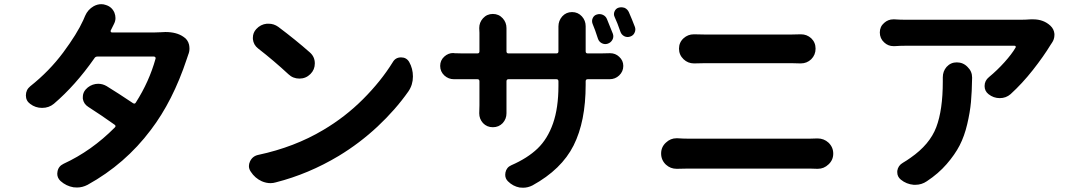

<svg xmlns="http://www.w3.org/2000/svg" viewBox="-20 -835 5040 902"><path d="M737.3 -683.6Q747.1 -684.6 756.8 -684.6Q809.6 -684.6 841.8 -662.1Q862.3 -649.4 868.2 -625Q870.1 -615.2 870.1 -606.4Q870.1 -591.8 864.3 -578.1Q860.4 -567.4 857.4 -557.6Q792 -360.4 688.5 -224.6Q568.4 -64.5 391.6 33.2Q367.2 45.9 341.8 45.9Q334 45.9 325.2 44.9Q291 39.1 264.6 15.6Q249 1 249 -18.6Q249 -23.4 250 -28.3Q253.9 -53.7 278.3 -65.4Q410.2 -126 519.5 -236.3Q526.4 -243.2 518.6 -249Q457 -293 394.5 -333Q373 -346.7 369.1 -371.1Q369.1 -376 369.1 -379.9Q369.1 -399.4 382.8 -415Q401.4 -435.5 428.7 -440.4Q434.6 -441.4 441.4 -441.4Q461.9 -441.4 480.5 -430.7Q536.1 -396.5 604.5 -350.6Q613.3 -344.7 618.2 -353.5Q680.7 -451.2 710.9 -559.6Q711.9 -563.5 709.5 -566.4Q707 -569.3 703.1 -569.3H437.5Q427.7 -569.3 422.9 -560.5Q334 -433.6 233.4 -347.7Q210 -328.1 177.7 -328.1Q146.5 -328.1 122.1 -346.7Q101.6 -361.3 101.6 -386.7Q101.6 -413.1 122.1 -429.7Q211.9 -501 276.9 -588.4Q341.8 -675.8 371.1 -740.2Q376 -750 379.9 -760.7Q392.6 -790 419.9 -805.7Q437.5 -815.4 456.1 -815.4Q466.8 -815.4 477.5 -811.5Q505.9 -802.7 517.6 -775.4Q522.5 -762.7 522.5 -750Q522.5 -735.4 514.6 -720.7Q507.8 -707 501 -693.4L500 -691.4Q499 -688.5 500.5 -685.5Q502 -682.6 505.9 -682.6H708Q723.6 -682.6 737.3 -683.6Z M1192.4 -607.4Q1170.9 -624 1168 -651.4Q1168 -654.3 1168 -658.2Q1168 -680.7 1183.6 -698.2Q1204.1 -720.7 1233.4 -723.6Q1238.3 -723.6 1242.2 -723.6Q1266.6 -723.6 1287.1 -709Q1369.1 -647.5 1435.5 -588.9Q1459 -568.4 1459 -537.1Q1459 -507.8 1438.5 -487.3Q1417 -465.8 1386.7 -465.8Q1356.4 -465.8 1335 -486.3Q1266.6 -549.8 1192.4 -607.4ZM1276.4 21.5Q1263.7 25.4 1251 25.4Q1230.5 25.4 1210 16.6Q1177.7 2 1158.2 -28.3Q1149.4 -41 1149.4 -54.7Q1149.4 -65.4 1154.3 -76.2Q1166 -101.6 1193.4 -107.4Q1363.3 -143.6 1499 -224.6Q1601.6 -285.2 1685.5 -369.1Q1769.5 -453.1 1825.2 -543Q1837.9 -565.4 1864.3 -565.4Q1864.3 -565.4 1864.3 -565.4Q1889.6 -565.4 1902.3 -543.9Q1919.9 -512.7 1919.9 -475.6Q1919.9 -436.5 1898.4 -405.3Q1837.9 -319.3 1753.9 -240.7Q1669.9 -162.1 1571.3 -102.5Q1429.7 -17.6 1276.4 21.5Z M2962.9 -708Q2964.8 -702.1 2964.8 -696.3Q2964.8 -688.5 2960.9 -680.7Q2955.1 -668 2940.4 -663.1Q2925.8 -658.2 2912.6 -665Q2899.4 -671.9 2894.5 -686.5Q2880.9 -726.6 2867.2 -755.9Q2861.3 -768.6 2867.2 -781.7Q2873 -794.9 2885.7 -798.8Q2892.6 -800.8 2898.4 -800.8Q2906.2 -800.8 2915 -797.9Q2928.7 -791 2934.6 -777.3Q2949.2 -744.1 2962.9 -708ZM2859.4 -675.8Q2864.3 -661.1 2856.9 -647.9Q2849.6 -634.8 2835.4 -629.9Q2821.3 -625 2807.6 -631.8Q2793.9 -638.7 2789.1 -653.3Q2775.4 -696.3 2763.7 -723.6Q2758.8 -737.3 2764.6 -750Q2770.5 -762.7 2783.2 -766.6Q2797.9 -771.5 2811.5 -765.6Q2825.2 -759.8 2831.1 -746.1Q2846.7 -709 2859.4 -675.8ZM2731.4 -593.8Q2731.4 -584 2741.2 -584H2798.8Q2822.3 -584 2843.8 -585Q2844.7 -585 2846.7 -585Q2871.1 -585 2888.7 -568.4Q2908.2 -550.8 2908.2 -525.4Q2908.2 -499 2888.7 -480.5Q2870.1 -462.9 2843.8 -462.9Q2843.8 -462.9 2842.8 -462.9Q2823.2 -462.9 2799.8 -462.9H2741.2Q2731.4 -462.9 2731.4 -453.1V-436.5Q2731.4 -264.6 2674.8 -151.9Q2618.2 -39.1 2481.4 36.1Q2460 46.9 2437.5 46.9Q2429.7 46.9 2420.9 45.9Q2389.6 40 2366.2 16.6Q2353.5 3.9 2353.5 -13.7Q2353.5 -18.6 2354.5 -24.4Q2359.4 -48.8 2381.8 -58.6Q2458 -91.8 2505.4 -137.2Q2552.7 -182.6 2578.1 -255.4Q2603.5 -328.1 2603.5 -431.6V-453.1Q2603.5 -462.9 2593.8 -462.9H2369.1Q2359.4 -462.9 2359.4 -453.1V-339.8V-302.7Q2359.4 -276.4 2341.8 -256.8Q2323.2 -237.3 2295.4 -237.3Q2267.6 -237.3 2249 -256.8Q2231.4 -276.4 2231.4 -302.7L2232.4 -339.8V-453.1Q2232.4 -462.9 2222.7 -462.9H2155.3Q2133.8 -462.9 2114.3 -462.9Q2113.3 -462.9 2112.3 -462.9Q2086.9 -462.9 2067.4 -480.5Q2047.9 -499 2047.9 -525.4Q2047.9 -551.8 2067.4 -569.3Q2085.9 -585.9 2109.4 -585.9Q2111.3 -585.9 2114.3 -585Q2134.8 -584 2155.3 -584H2222.7Q2232.4 -584 2232.4 -593.8V-680.7L2231.4 -703.1Q2231.4 -729.5 2249 -749Q2267.6 -769.5 2295.4 -769.5Q2323.2 -769.5 2341.8 -749Q2359.4 -729.5 2359.4 -703.1V-679.7V-593.8Q2359.4 -584 2369.1 -584H2593.8Q2603.5 -584 2603.5 -593.8V-686.5V-710.9Q2603.5 -737.3 2621.1 -757.8Q2639.6 -778.3 2667.5 -778.3Q2695.3 -778.3 2713.9 -757.8Q2731.4 -738.3 2731.4 -711.9V-686.5Z M3162.1 -42Q3160.2 -42 3158.2 -42Q3129.9 -42 3108.4 -61.5Q3085.9 -83 3085.9 -113.8Q3085.9 -144.5 3108.4 -165Q3129.9 -185.5 3158.2 -185.5Q3160.2 -185.5 3162.1 -185.5Q3189.5 -183.6 3210.9 -183.6H3785.2Q3800.8 -183.6 3818.4 -184.6Q3820.3 -184.6 3821.3 -184.6Q3850.6 -184.6 3872.1 -165Q3894.5 -143.6 3894.5 -113.3Q3894.5 -83 3872.1 -62.5Q3850.6 -42 3822.3 -42Q3820.3 -42 3818.4 -42Q3799.8 -43 3785.2 -43H3210.9Q3189.5 -43 3162.1 -42ZM3242.2 -537.1Q3241.2 -537.1 3240.2 -537.1Q3211.9 -537.1 3191.4 -556.6Q3169.9 -577.1 3169.9 -606.4Q3169.9 -635.7 3191.4 -655.3Q3211.9 -673.8 3239.3 -673.8Q3241.2 -673.8 3242.2 -673.8Q3266.6 -672.9 3287.1 -672.9H3701.2Q3719.7 -672.9 3740.2 -673.8Q3741.2 -673.8 3743.2 -673.8Q3770.5 -673.8 3791 -655.3Q3811.5 -635.7 3811.5 -606.4Q3811.5 -577.1 3791 -556.6Q3770.5 -537.1 3742.2 -537.1Q3741.2 -537.1 3739.3 -537.1Q3716.8 -538.1 3701.2 -538.1H3288.1Q3267.6 -538.1 3242.2 -537.1Z M4409.2 -471.7Q4409.2 -500 4426.8 -520.5Q4446.3 -542 4474.6 -542Q4504.9 -542 4525.4 -520.5Q4546.9 -500 4546.9 -470.7Q4546.9 -469.7 4546.9 -469.7Q4545.9 -403.3 4541.5 -355.5Q4537.1 -307.6 4523.9 -251.5Q4510.7 -195.3 4488.3 -151.9Q4465.8 -108.4 4427.2 -64Q4388.7 -19.5 4334 16.6Q4309.6 33.2 4280.3 33.2Q4276.4 33.2 4272.5 33.2Q4238.3 30.3 4211.9 8.8Q4195.3 -4.9 4195.3 -25.4Q4195.3 -28.3 4195.3 -32.2Q4199.2 -57.6 4221.7 -70.3Q4240.2 -81.1 4257.8 -93.8Q4347.7 -156.2 4378.4 -237.3Q4409.2 -318.4 4409.2 -452.1ZM4822.3 -744.1Q4828.1 -744.1 4834 -744.1Q4882.8 -744.1 4915 -713.9Q4931.6 -698.2 4933.6 -675.8Q4933.6 -672.9 4933.6 -670.9Q4933.6 -650.4 4921.9 -633.8Q4918 -628.9 4916 -625Q4882.8 -570.3 4832.5 -506.3Q4782.2 -442.4 4727.5 -392.6Q4706.1 -374 4676.8 -374Q4676.8 -374 4676.8 -374Q4647.5 -374 4624 -392.6Q4605.5 -407.2 4605.5 -430.7Q4605.5 -456.1 4626 -472.7Q4665 -504.9 4699.2 -543Q4733.4 -581.1 4751 -611.3Q4752.9 -614.3 4751.5 -617.2Q4750 -620.1 4746.1 -620.1H4235.4Q4209 -620.1 4182.6 -618.2Q4179.7 -618.2 4177.7 -618.2Q4152.3 -618.2 4133.8 -635.7Q4113.3 -654.3 4113.3 -682.6Q4113.3 -710 4133.8 -727.5Q4152.3 -744.1 4176.8 -744.1Q4179.7 -744.1 4181.6 -744.1Q4209 -742.2 4235.4 -742.2H4774.4Q4795.9 -742.2 4822.3 -744.1Z"/></svg>

Font: Gen Jyuu GothicX Bold
Style: Bold
Weight: 700
Designer: Ryoko NISHIZUKA (kana &amp; ideographs); Paul D. Hunt (Latin, Greek &amp; Cyrillic); Wenlong ZHANG (bopomofo); Sandoll C
Version: Version 1.058.20140828